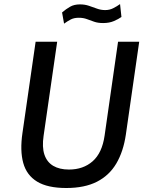

<svg xmlns="http://www.w3.org/2000/svg" viewBox="-20 -932 726 962"><path d="M312 10Q218.5 10 166 -22Q113.5 -54 96.5 -115.5Q79.5 -177 92.5 -265.5L158.5 -723H266.5L198.5 -252Q190 -195 202.5 -157.5Q215 -120 246.5 -101.2Q278 -82.5 325.5 -82.5Q397 -82.5 444.2 -124Q491.5 -165.5 504 -252L571.5 -723H677.5L610.5 -257Q598 -172.5 562.8 -112.8Q527.5 -53 465.8 -21.5Q404 10 312 10ZM301 -813.5 291 -869.5Q310.5 -886.5 331 -898.2Q351.5 -910 380.5 -910Q405 -910 425.5 -903Q446 -896 465.8 -888.8Q485.5 -881.5 507 -881.5Q529 -881.5 547.2 -890.8Q565.5 -900 581.5 -911.5L588.5 -847Q574 -836.5 550.8 -826.5Q527.5 -816.5 497 -816.5Q471 -816.5 452.2 -823Q433.5 -829.5 415.5 -836.2Q397.5 -843 375 -843Q351.5 -843 335.2 -834.8Q319 -826.5 301 -813.5Z"/></svg>

Font: Public Sans Thin Medium
Style: Italic
Weight: 500
Italic angle: -8°
Version: Version 2.001